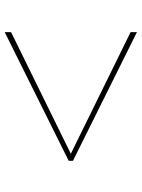

<svg xmlns="http://www.w3.org/2000/svg" viewBox="87 -824 602 816"><g transform="rotate(-90 388.0 -416.0)"><path d="M659.5 -135V-162L142.5 -416L659.5 -670V-697L112.5 -425V-407Z"/></g></svg>

Font: Spartan Thin
Style: Regular
Weight: 100
Designer: Matt Bailey, Mirko Velimirovic
Foundry: Matt Bailey
Version: Version 1.003; ttfautohint (v1.8.3)